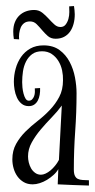

<svg xmlns="http://www.w3.org/2000/svg" viewBox="-20 -669 308 622"><path d="M168.9 -121.1Q163.1 -110.8 153.3 -102.1Q143.6 -93.3 132.3 -86.4Q121.1 -79.6 108.9 -75.7Q96.7 -71.8 85.9 -71.8Q69.3 -71.8 57.1 -78.9Q44.9 -85.9 36.6 -97.4Q28.3 -108.9 24.2 -123.3Q20 -137.7 20 -152.8Q20 -181.2 32.2 -202.9Q44.4 -224.6 62.5 -242.7Q80.6 -260.7 102.1 -277.3Q123.5 -293.9 141.6 -313Q159.7 -332 171.9 -355Q184.1 -377.9 184.1 -409.2Q184.6 -424.3 181.2 -440.9Q177.7 -457.5 169.2 -471.4Q160.6 -485.4 147.5 -494.1Q134.3 -502.9 116.2 -502.9Q96.7 -502.9 84.2 -493.7Q71.8 -484.4 64.5 -470Q57.1 -455.6 54.4 -437.7Q51.8 -419.9 51.8 -402.8Q51.8 -396 52.7 -385.7Q53.7 -375.5 56.2 -366Q58.6 -356.4 62.7 -349.6Q66.9 -342.8 73.2 -342.8Q80.1 -342.8 84.2 -347.2Q88.4 -351.6 90.6 -357.7Q92.8 -363.8 93 -370.6Q93.3 -377.4 92.8 -382.8L109.9 -383.8Q110.4 -372.6 108.6 -362.1Q106.9 -351.6 102.5 -343.3Q98.1 -335 90.8 -330.1Q83.5 -325.2 73.2 -325.2Q59.1 -325.2 49.6 -333.3Q40 -341.3 34.7 -353.3Q29.3 -365.2 27.1 -378.9Q24.9 -392.6 24.9 -403.8Q24.9 -425.8 30.8 -446.8Q36.6 -467.8 48.3 -484.6Q60.1 -501.5 78.1 -511.7Q96.2 -522 121.1 -522Q152.3 -522 172.9 -506.8Q193.4 -491.7 205.6 -468.5Q217.8 -445.3 222.9 -418.2Q228 -391.1 228 -367.2Q228 -305.2 223.6 -243.9Q219.2 -182.6 219.2 -120.1Q219.2 -106.4 222.7 -99.4Q226.1 -92.3 232.4 -89.4Q238.8 -86.4 247.8 -85.9Q256.8 -85.4 268.1 -85V-67.9Q242.2 -68.8 217 -69.6Q191.9 -70.3 167 -71.8ZM112.8 -103Q119.6 -103 127.7 -106.7Q135.7 -110.4 143.6 -116.9Q151.4 -123.5 158.4 -132.1Q165.5 -140.6 170.9 -150.9L180.2 -327.1Q166 -307.6 147.2 -288.3Q128.4 -269 111.6 -249Q94.7 -229 82.8 -207.5Q70.8 -186 70.8 -162.1Q70.8 -153.3 73.2 -142.8Q75.7 -132.3 80.8 -123.5Q85.9 -114.7 94 -108.9Q102.1 -103 112.8 -103ZM219.7 -649.4Q220.7 -642.6 221.4 -636Q222.2 -629.4 222.2 -622.6Q222.2 -606 218.3 -591.6Q214.4 -577.1 206.8 -566.4Q199.2 -555.7 187.5 -549.6Q175.8 -543.5 160.2 -543.5Q145 -543.5 135 -552.2Q125 -561 116.2 -571.5Q107.4 -582 98.6 -590.8Q89.8 -599.6 77.1 -599.6Q65.4 -599.6 58.1 -594Q50.8 -588.4 47.1 -579.6Q43.5 -570.8 42.2 -560.5Q41 -550.3 42 -541.5L24.9 -542.5Q23.9 -548.8 23.4 -554.7Q22.9 -560.5 22.9 -566.4Q22.9 -584 28.3 -597.2Q33.7 -610.4 43 -619.1Q52.2 -627.9 64.5 -632.3Q76.7 -636.7 90.8 -636.7Q105.5 -636.7 116.5 -628.2Q127.4 -619.6 137 -609.1Q146.5 -598.6 155.8 -590.1Q165 -581.5 175.8 -581.5Q186.5 -581.5 192.6 -589.4Q198.7 -597.2 201.7 -607.9Q204.6 -618.7 204.6 -629.9Q204.6 -641.1 204.1 -648.4Z"/></svg>

Font: Bigelow Rules
Style: Regular
Weight: 400
Designer: Astigmatic (AOETI)
Foundry: Astigmatic (AOETI)
Version: Version 1.001